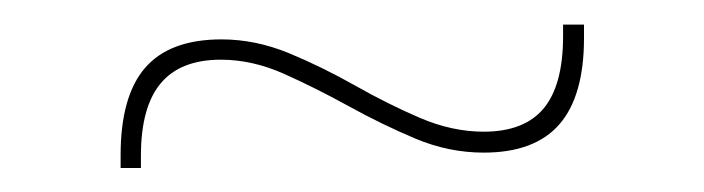

<svg xmlns="http://www.w3.org/2000/svg" viewBox="-20 -370 572 156"><path d="M373 -246Q344.5 -246 317.2 -257.5Q290 -269 263.2 -283.8Q236.5 -298.5 210.8 -310Q185 -321.5 159.5 -321.5Q126.5 -321.5 110.5 -302.2Q94.5 -283 94.5 -243.5V-233.5H78V-244Q78 -292 98 -315Q118 -338 160 -338Q187.5 -338 214.8 -326.8Q242 -315.5 268.5 -300.5Q295 -285.5 321.2 -274.2Q347.5 -263 373 -263Q406 -263 421.8 -282Q437.5 -301 437.5 -340.5V-350H454.5V-339Q454.5 -292 434.5 -269Q414.5 -246 373 -246Z"/></svg>

Font: Anek Telugu Medium Thin
Style: Regular
Weight: 250
Version: Version 1.003